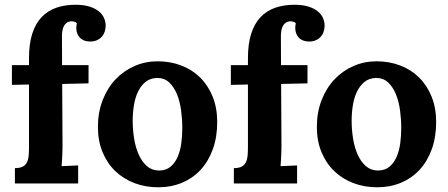

<svg xmlns="http://www.w3.org/2000/svg" viewBox="-20 -775 1894 811"><path d="M242.7 -420.4 244.1 -162.6Q244.1 -155.3 243.9 -144.8Q243.7 -134.3 243.2 -122.1Q242.7 -109.9 241.9 -97.2Q241.2 -84.5 240.2 -73.2L310.1 -76.2V0H43V-64.9Q64 -64.9 75.9 -71.3Q87.9 -77.6 93.8 -89.4Q99.6 -101.1 101.1 -117.4Q102.5 -133.8 102.5 -153.8V-418L30.3 -416.5V-500H102.5V-529.3Q102.5 -589.8 116.2 -632.6Q129.9 -675.3 155.5 -702.4Q181.2 -729.5 217.5 -742.2Q253.9 -754.9 298.8 -754.9Q334 -754.9 358.4 -747.1Q382.8 -739.3 397.9 -726.6Q413.1 -713.9 419.7 -698.2Q426.3 -682.6 426.3 -667Q426.3 -653.3 422.1 -641.1Q418 -628.9 409.7 -619.6Q401.4 -610.4 389.2 -605Q377 -599.6 360.8 -599.6Q333 -599.6 317.6 -615.7Q302.2 -631.8 302.2 -657.2Q302.2 -665.5 304.7 -676.8Q299.8 -682.1 293 -683.6Q286.1 -685.1 282.2 -685.1Q269.5 -684.6 261.7 -678.7Q253.9 -672.9 249.5 -664.1Q245.1 -655.3 243.4 -644.5Q241.7 -633.8 241.7 -623L242.2 -500H354V-422.9Z M643.6 -445.8Q614.3 -444.8 594.7 -429Q575.2 -413.1 563 -387.7Q550.8 -362.3 545.7 -330.3Q540.5 -298.3 540.5 -265.6Q540.5 -227.1 546.6 -189.2Q552.7 -151.4 566.2 -121.6Q579.6 -91.8 600.8 -73.2Q622.1 -54.7 652.3 -54.7Q682.1 -55.2 700.9 -71.3Q719.7 -87.4 730.7 -113Q741.7 -138.7 745.8 -170.4Q750 -202.1 750 -234.4Q750 -271.5 744.9 -309.3Q739.7 -347.2 727.3 -377.4Q714.8 -407.7 694.6 -426.8Q674.3 -445.8 643.6 -445.8ZM645.5 -516.1Q699.2 -516.1 745.4 -498.5Q791.5 -481 825.2 -447.8Q858.9 -414.6 878.2 -366.9Q897.5 -319.3 897.5 -259.3Q897.5 -196.3 879.2 -145.3Q860.8 -94.2 827.9 -58.3Q794.9 -22.5 749 -3.2Q703.1 16.1 648.4 16.1Q594.2 16.1 547.6 -1.7Q501 -19.5 466.8 -52.5Q432.6 -85.4 413.1 -132.6Q393.6 -179.7 393.6 -238.8Q393.6 -300.8 413.6 -352.1Q433.6 -403.3 468 -439.7Q502.4 -476.1 548.3 -496.1Q594.2 -516.1 645.5 -516.1Z M1167.5 -420.4 1168.9 -162.6Q1168.9 -155.3 1168.7 -144.8Q1168.5 -134.3 1168 -122.1Q1167.5 -109.9 1166.7 -97.2Q1166 -84.5 1165 -73.2L1234.9 -76.2V0H967.8V-64.9Q988.8 -64.9 1000.7 -71.3Q1012.7 -77.6 1018.6 -89.4Q1024.4 -101.1 1025.9 -117.4Q1027.3 -133.8 1027.3 -153.8V-418L955.1 -416.5V-500H1027.3V-529.3Q1027.3 -589.8 1041 -632.6Q1054.7 -675.3 1080.3 -702.4Q1106 -729.5 1142.3 -742.2Q1178.7 -754.9 1223.6 -754.9Q1258.8 -754.9 1283.2 -747.1Q1307.6 -739.3 1322.8 -726.6Q1337.9 -713.9 1344.5 -698.2Q1351.1 -682.6 1351.1 -667Q1351.1 -653.3 1346.9 -641.1Q1342.8 -628.9 1334.5 -619.6Q1326.2 -610.4 1314 -605Q1301.8 -599.6 1285.6 -599.6Q1257.8 -599.6 1242.4 -615.7Q1227.1 -631.8 1227.1 -657.2Q1227.1 -665.5 1229.5 -676.8Q1224.6 -682.1 1217.8 -683.6Q1210.9 -685.1 1207 -685.1Q1194.3 -684.6 1186.5 -678.7Q1178.7 -672.9 1174.3 -664.1Q1169.9 -655.3 1168.2 -644.5Q1166.5 -633.8 1166.5 -623L1167 -500H1278.8V-422.9Z M1568.4 -445.8Q1539.1 -444.8 1519.5 -429Q1500 -413.1 1487.8 -387.7Q1475.6 -362.3 1470.5 -330.3Q1465.3 -298.3 1465.3 -265.6Q1465.3 -227.1 1471.4 -189.2Q1477.5 -151.4 1491 -121.6Q1504.4 -91.8 1525.6 -73.2Q1546.9 -54.7 1577.1 -54.7Q1606.9 -55.2 1625.7 -71.3Q1644.5 -87.4 1655.5 -113Q1666.5 -138.7 1670.7 -170.4Q1674.8 -202.1 1674.8 -234.4Q1674.8 -271.5 1669.7 -309.3Q1664.6 -347.2 1652.1 -377.4Q1639.6 -407.7 1619.4 -426.8Q1599.1 -445.8 1568.4 -445.8ZM1570.3 -516.1Q1624 -516.1 1670.2 -498.5Q1716.3 -481 1750 -447.8Q1783.7 -414.6 1803 -366.9Q1822.3 -319.3 1822.3 -259.3Q1822.3 -196.3 1804 -145.3Q1785.6 -94.2 1752.7 -58.3Q1719.7 -22.5 1673.8 -3.2Q1627.9 16.1 1573.2 16.1Q1519 16.1 1472.4 -1.7Q1425.8 -19.5 1391.6 -52.5Q1357.4 -85.4 1337.9 -132.6Q1318.4 -179.7 1318.4 -238.8Q1318.4 -300.8 1338.4 -352.1Q1358.4 -403.3 1392.8 -439.7Q1427.2 -476.1 1473.1 -496.1Q1519 -516.1 1570.3 -516.1Z"/></svg>

Font: Parastoo FD
Style: Bold-FD
Weight: 700
Foundry: Saber Rastikerdar (saber.rastikerdar@gmail.com)
Version: Version 2.0.1